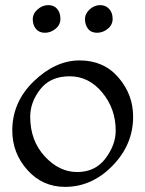

<svg xmlns="http://www.w3.org/2000/svg" viewBox="-20 -716 568 750"><path d="M168.5 -696Q191 -696 203.5 -681Q216 -666 216 -642.5Q216 -619 197 -603.5Q178 -588 155.5 -588Q133 -588 120.5 -603Q108 -618 108 -640.5Q108 -663 127 -679.5Q146 -696 168.5 -696ZM371 -696Q393 -696 406.5 -681Q420 -666 420 -642.5Q420 -619 401 -603.5Q382 -588 359 -588Q336 -588 324 -603.5Q312 -619 312 -641Q312 -663 330.5 -679.5Q349 -696 371 -696ZM234 14Q146 14 87 -52Q28 -118 28 -206Q28 -318 112.5 -399Q197 -480 291 -480Q385 -480 442.5 -413.5Q500 -347 500 -260Q500 -151 419.5 -68.5Q339 14 234 14ZM432 -206Q432 -291 379.5 -354.5Q327 -418 252 -418Q177 -418 137.5 -367.5Q98 -317 98 -260Q98 -167 154.5 -105.5Q211 -44 281.5 -44Q352 -44 392 -97Q432 -150 432 -206Z"/></svg>

Font: Montaga
Style: Regular
Weight: 400
Designer: Alejandra Rodriguez
Foundry: Alejandra Rodriguez
Version: Version 1.001